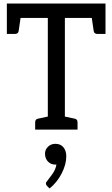

<svg xmlns="http://www.w3.org/2000/svg" viewBox="-20 -737 639 1092"><path d="M180 0V-41Q180 -59 196 -62L252 -74V-635H97L86 -560Q83 -544 65 -544H19V-717H580V-544H534Q516 -544 513 -560L502 -635H349V-74L405 -62Q421 -59 421 -41V0ZM262 335 247 320Q241 314 241 306Q241 300 248 293Q259 279 277.5 253.5Q296 228 301 199H294Q269 199 252.5 181.5Q236 164 236 137Q236 114 253 97.5Q270 81 295 81Q325 81 341 101Q357 121 357 152Q357 198 331 249Q305 300 262 335Z"/></svg>

Font: Aleo
Style: Regular
Weight: 400
Designer: Alessio Laiso
Foundry: Alessio Laiso
Version: Version 2.001; ttfautohint (v1.8.4.7-5d5b);gftools[0.9.29]